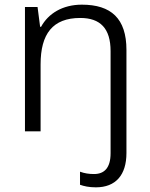

<svg xmlns="http://www.w3.org/2000/svg" viewBox="-20 -563 643 823"><path d="M391 240C476 240 522 187 522 93V-349C522 -484 456 -543 331 -543C248 -543 187 -505 156 -448H152L141 -533H87V0H154V-287C154 -418 206 -486 324 -486C410 -486 454 -441 454 -344V94C454 158 426 183 383 183C361 183 342 180 323 173V229C340 235 361 240 391 240Z"/></svg>

Font: Noto Sans Thaana Light
Style: Regular
Weight: 300
Designer: David Williams
Foundry: Google Inc.
Version: Version 3.001